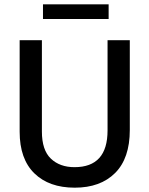

<svg xmlns="http://www.w3.org/2000/svg" viewBox="-20 -860 692 889"><path d="M483 -772H179V-840H483ZM581 -258Q581 -127 513 -59Q445 9 326 9Q207 9 139 -57.5Q71 -124 71 -250V-674H174V-251Q174 -165 215.5 -125.5Q257 -86 325 -86Q478 -86 478 -256V-674H581Z"/></svg>

Font: Hind Jalandhar Medium
Style: Regular
Weight: 500
Designer: Namrata Goyal
Foundry: Indian Type Foundry
Version: Version 0.702;PS 1.0;hotconv 1.0.81;makeotf.lib2.5.63406